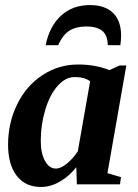

<svg xmlns="http://www.w3.org/2000/svg" viewBox="-20 -724 540 754"><path d="M401.9 -43.9 455.1 -28.3 451.2 0H281.7L279.8 -67.4Q251 -31.2 214.6 -10.5Q178.2 10.3 140.6 10.3Q79.6 10.3 45.7 -33.7Q11.7 -77.6 11.7 -155.8Q11.7 -241.2 47.4 -314.2Q83 -387.2 146.7 -429Q210.4 -470.7 287.1 -470.7Q354.5 -470.7 409.7 -448.7L449.7 -466.8H476.1ZM140.1 -171.4Q140.1 -121.1 157 -91.6Q173.8 -62 199.2 -62Q218.8 -62 242.7 -81.5Q266.6 -101.1 285.6 -129.9L334 -404.8Q312 -421.4 273.4 -421.4Q237.3 -421.4 206.5 -387Q175.8 -352.5 158 -293.7Q140.1 -234.9 140.1 -171.4ZM333.5 -704.1Q392.6 -704.1 424.1 -673.1Q455.6 -642.1 455.6 -584Q455.6 -565.9 452.6 -546.4H403.3Q402.3 -587.4 380.4 -603.8Q358.4 -620.1 319.3 -620.1Q280.3 -620.1 253.4 -604Q226.6 -587.9 208.5 -546.4H159.2Q174.3 -621.1 219.7 -662.6Q265.1 -704.1 333.5 -704.1Z"/></svg>

Font: Tinos
Style: Bold Italic
Weight: 700
Italic angle: -16.333°
Designer: Steve Matteson
Foundry: Monotype Imaging Inc.
Version: Version 1.23